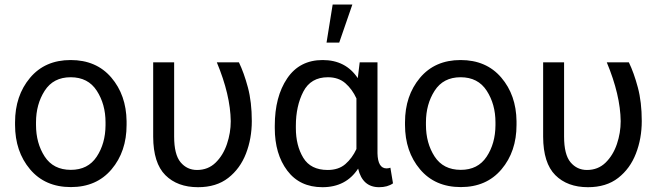

<svg xmlns="http://www.w3.org/2000/svg" viewBox="-20 -797 2838 828"><path d="M44.9 -269.5Q44.9 -384.3 109.4 -461.2Q173.8 -538.1 284.7 -538.1Q395.5 -538.1 460 -462.6Q524.4 -387.2 525.9 -274.4V-258.3Q525.9 -143.6 461.2 -66.9Q396.5 9.8 285.6 9.8Q174.3 9.8 109.6 -66.9Q44.9 -143.6 44.9 -258.3ZM135.3 -258.3Q135.3 -179.7 172.6 -122.1Q210 -64.5 285.6 -64.5Q359.4 -64.5 397 -121.3Q434.6 -178.2 435.1 -256.8V-269.5Q435.1 -347.2 397.5 -405.5Q359.9 -463.9 284.7 -463.9Q210 -463.9 172.6 -405.5Q135.3 -347.2 135.3 -269.5Z M640.6 -528.3H731V-208Q731 -130.4 758.8 -97.2Q786.6 -64 829.6 -64Q877.4 -64 909.9 -95.7Q942.4 -127.4 958.7 -175.8Q975.1 -224.1 975.1 -274.4Q973.6 -387.7 915 -528.3H1010.3Q1032.2 -482.9 1049.1 -419.9Q1065.9 -356.9 1065.9 -274.9Q1065.9 -199.7 1040.8 -134.8Q1015.6 -69.8 964.4 -29.8Q913.1 10.3 834 10.3Q745.1 10.3 693.1 -41.7Q641.1 -93.8 640.6 -207Z M1674.8 -6.3Q1651.4 10.3 1614.7 10.3Q1543.5 10.3 1524.4 -69.8Q1472.2 10.3 1370.6 10.3Q1272.5 10.3 1218.8 -61.3Q1165 -132.8 1165 -244.6V-254.9Q1165 -379.9 1218.5 -459Q1272 -538.1 1371.6 -538.1Q1470.7 -538.1 1522.9 -460L1531.2 -528.3H1607.9V-136.2Q1609.4 -70.8 1647 -70.8Q1654.8 -70.8 1663.6 -73.7ZM1255.9 -244.6Q1255.9 -169.4 1287.8 -116.7Q1319.8 -64 1393.1 -64Q1440.4 -64 1469.7 -89.6Q1499 -115.2 1517.1 -154.3V-372.6Q1499 -412.1 1469.5 -438Q1439.9 -463.9 1394 -463.9Q1320.3 -463.9 1288.1 -401.9Q1255.9 -339.8 1255.9 -254.4ZM1388.2 -613.3 1414.6 -777.3H1499.5L1442.9 -613.3Z M1726.6 -269.5Q1726.6 -384.3 1791 -461.2Q1855.5 -538.1 1966.3 -538.1Q2077.1 -538.1 2141.6 -462.6Q2206.1 -387.2 2207.5 -274.4V-258.3Q2207.5 -143.6 2142.8 -66.9Q2078.1 9.8 1967.3 9.8Q1856 9.8 1791.3 -66.9Q1726.6 -143.6 1726.6 -258.3ZM1816.9 -258.3Q1816.9 -179.7 1854.2 -122.1Q1891.6 -64.5 1967.3 -64.5Q2041 -64.5 2078.6 -121.3Q2116.2 -178.2 2116.7 -256.8V-269.5Q2116.7 -347.2 2079.1 -405.5Q2041.5 -463.9 1966.3 -463.9Q1891.6 -463.9 1854.2 -405.5Q1816.9 -347.2 1816.9 -269.5Z M2322.3 -528.3H2412.6V-208Q2412.6 -130.4 2440.4 -97.2Q2468.3 -64 2511.2 -64Q2559.1 -64 2591.6 -95.7Q2624 -127.4 2640.4 -175.8Q2656.7 -224.1 2656.7 -274.4Q2655.3 -387.7 2596.7 -528.3H2691.9Q2713.9 -482.9 2730.7 -419.9Q2747.6 -356.9 2747.6 -274.9Q2747.6 -199.7 2722.4 -134.8Q2697.3 -69.8 2646 -29.8Q2594.7 10.3 2515.6 10.3Q2426.8 10.3 2374.8 -41.7Q2322.8 -93.8 2322.3 -207Z"/></svg>

Font: Roboto21382017
Style: Regular
Weight: 400
Designer: Christian Robertson
Foundry: Google
Version: Version 2.138; 2017